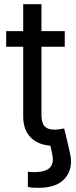

<svg xmlns="http://www.w3.org/2000/svg" viewBox="-20 -696 367 925"><path d="M114.3 204.6V131.3Q121.6 132.3 129.4 132.8Q137.2 133.3 143.1 133.3Q198.7 133.3 220 112.1Q241.2 90.8 231.4 45.9L222.7 5.9Q160.6 1 126.2 -35.6Q91.8 -72.3 91.8 -134.8V-470.7H9.8V-545.9H91.8V-675.8H179.7V-545.9H292V-470.7H179.7V-141.6Q179.7 -105 194.6 -88.1Q209.5 -71.3 244.1 -71.3Q252.4 -71.3 265.4 -73.2Q278.3 -75.2 289.1 -77.1L307.1 -2.9L317.9 45.4Q333.5 114.7 294.2 161.9Q254.9 209 165 209Q131.8 209 114.3 204.6Z"/></svg>

Font: Inter
Style: Regular
Weight: 400
Designer: Rasmus Andersson
Foundry: rsms
Version: Version 4.001;git-9221beed3